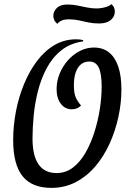

<svg xmlns="http://www.w3.org/2000/svg" viewBox="-20 -891 623 933"><path d="M230 22Q135 22 89.5 -35Q44 -92 44 -210Q44 -278 57 -347.5Q70 -417 96 -480.5Q122 -544 159 -593.5Q196 -643 244 -671.5Q292 -700 350 -700Q361 -700 369 -699Q377 -698 384 -696V-690Q321 -681 277.5 -646Q234 -611 206.5 -559Q179 -507 164 -447Q149 -387 143.5 -327.5Q138 -268 138 -218Q138 -134 167.5 -92Q197 -50 255 -50Q299 -50 334 -76.5Q369 -103 395 -148Q421 -193 438.5 -248Q456 -303 465 -360.5Q474 -418 474 -470Q474 -532 460 -562Q446 -592 414 -592Q390 -592 373.5 -578.5Q357 -565 348 -539.5Q339 -514 339 -477Q339 -436 349 -415.5Q359 -395 374 -378Q363 -368 352.5 -364Q342 -360 328 -360Q296 -360 275.5 -387Q255 -414 255 -458Q255 -497 270 -533.5Q285 -570 310.5 -598.5Q336 -627 368.5 -643.5Q401 -660 436 -660Q480 -660 509.5 -636.5Q539 -613 554.5 -568Q570 -523 570 -456Q570 -391 555.5 -323.5Q541 -256 513 -194Q485 -132 444 -83.5Q403 -35 349 -6.5Q295 22 230 22ZM462 -777Q433 -777 409.5 -782Q386 -787 363.5 -792Q341 -797 315 -797Q293 -797 279.5 -791Q266 -785 259 -775Q246 -786 242.5 -796.5Q239 -807 239 -814Q239 -835 256 -852Q273 -869 307 -869Q332 -869 355 -864.5Q378 -860 401.5 -855Q425 -850 448 -850Q470 -850 491.5 -856Q513 -862 521 -871Q530 -864 534 -855Q538 -846 538 -835Q538 -810 518 -793.5Q498 -777 462 -777Z"/></svg>

Font: Sansita Swashed Light
Style: Regular
Weight: 300
Designer: Pablo Cosgaya
Foundry: Omnibus-Type
Version: Version 1.003